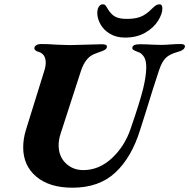

<svg xmlns="http://www.w3.org/2000/svg" viewBox="-20 -860 881 894"><path d="M88 -174Q88 -214 101 -256L188 -536Q193 -553 193 -567Q193 -608 161 -618Q140 -624 140 -635Q140 -644 149 -649.5Q158 -655 172 -655Q207 -655 243 -652Q287 -650 307 -650Q326 -650 378 -652Q434 -654 455 -654Q478 -654 478 -643Q478 -634 468 -628Q458 -622 439 -616L418 -608Q377 -591 357 -530L262 -237Q253 -209 253 -184Q253 -132 286 -100Q319 -68 368 -68Q441 -68 500.5 -123Q560 -178 588 -260Q629 -378 646 -445Q661 -506 661 -547Q661 -574 653.5 -589.5Q646 -605 632 -614Q626 -617 616.5 -620.5Q607 -624 601.5 -627.5Q596 -631 596 -636Q596 -654 630 -654Q660 -654 690 -652L731 -651Q749 -651 773 -653Q799 -655 820 -655Q841 -655 841 -645Q841 -627 807 -618Q770 -608 752 -590.5Q734 -573 721 -534Q696 -460 660 -342L633 -257Q593 -127 517 -56.5Q441 14 318 14Q210 14 149 -37.5Q88 -89 88 -174ZM433 -799Q433 -817 440 -828.5Q447 -840 459 -840Q466 -840 469.5 -836.5Q473 -833 476.5 -827Q480 -821 482 -818Q498 -792 517 -782Q536 -772 571 -772Q608 -772 633.5 -781.5Q659 -791 686 -818Q698 -830 706 -835Q714 -840 723 -840Q736 -840 736 -820Q736 -796 716.5 -764Q697 -732 657.5 -708.5Q618 -685 562 -685Q521 -685 491.5 -703Q462 -721 447.5 -747.5Q433 -774 433 -799Z"/></svg>

Font: EB Garamond ExtraBold
Style: Italic
Weight: 800
Italic angle: -17.2°
Designer: Georg Duffner and Octavio Pardo
Foundry: Georg Duffner
Version: Version 1.000